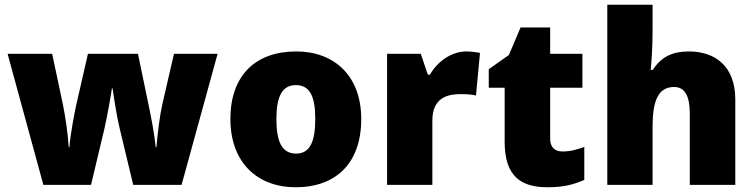

<svg xmlns="http://www.w3.org/2000/svg" viewBox="-20 -780 3186 810"><path d="M484 -242 542 0H746L898 -553H714L665 -341C655 -298 644 -213 640 -159H637C632 -211 617 -289 609 -327L562 -553H351L300 -330C296 -311 276 -212 273 -159H270C267 -212 255 -294 245 -341L200 -553H12L163 0H364L420 -235C433 -292 448 -377 452 -407H455C459 -377 472 -292 484 -242Z M1504 -278C1504 -461 1389 -563 1230 -563C1057 -563 952 -461 952 -278C952 -93 1067 10 1227 10C1399 10 1504 -93 1504 -278ZM1146 -278C1146 -372 1170 -421 1228 -421C1288 -421 1310 -372 1310 -278C1310 -183 1288 -132 1229 -132C1169 -132 1146 -183 1146 -278Z M1947 -563C1884 -563 1824 -519 1794 -465H1785L1755 -553H1613V0H1804V-272C1804 -372 1875 -383 1923 -383C1958 -383 1975 -380 1988 -377L2005 -557C1994 -559 1968 -563 1947 -563Z M2353 -141C2320 -141 2301 -159 2301 -195V-410H2437V-553H2301V-664H2176L2127 -548L2042 -488V-410H2109V-182C2109 -32 2182 10 2290 10C2362 10 2403 -3 2445 -21V-160C2414 -149 2387 -141 2353 -141Z M2733 -652V-760H2542V0H2733V-243C2733 -352 2755 -413 2824 -413C2869 -413 2890 -375 2890 -302V0H3082V-360C3082 -503 2995 -563 2886 -563C2820 -563 2770 -542 2734 -485H2725C2728 -514 2733 -570 2733 -652Z"/></svg>

Font: Noto Sans Arabic UI Bk
Style: Regular
Weight: 900
Designer: Monotype Design Team, Nadine Chahine and Nizar Qandah
Foundry: Monotype Imaging Inc.
Version: Version 2.010